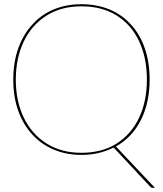

<svg xmlns="http://www.w3.org/2000/svg" viewBox="-20 -728 775 911"><path d="M704 163Q700 163 698 162Q696 161 694 159L519 -28Q486 -11 447.5 -2Q409 7 366 7Q295 7 235.5 -18Q176 -43 134 -89Q91 -135 67 -201Q43 -267 43 -350Q43 -433 67 -499.5Q91 -566 134 -612Q176 -659 235.5 -683.5Q295 -708 366 -708Q438 -708 497.5 -684Q557 -660 600 -613Q643 -567 666.5 -500Q690 -433 690 -350Q690 -242 649 -159.5Q608 -77 530 -33L715 163ZM366 -3Q464 -3 533.5 -47Q603 -91 640 -169.5Q677 -248 677 -350Q677 -454 640 -532.5Q603 -611 533.5 -654.5Q464 -698 366 -698Q269 -698 199 -653Q129 -608 92 -529.5Q55 -451 55 -350Q55 -248 93 -169.5Q131 -91 201 -47Q271 -3 366 -3Z"/></svg>

Font: Aleo Thin
Style: Regular
Weight: 250
Designer: Alessio Laiso
Foundry: Alessio Laiso
Version: Version 2.001;gftools[0.9.29]